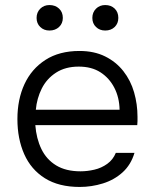

<svg xmlns="http://www.w3.org/2000/svg" viewBox="-20 -735 615 761"><path d="M296 6Q213 6 158 -28.5Q103 -63 76 -124Q49 -185 49 -263Q49 -341 77 -401.5Q105 -462 160 -497.5Q215 -533 295 -533Q353 -533 396.5 -511.5Q440 -490 469 -453Q498 -416 511.5 -369Q525 -322 525 -272Q525 -263 525 -255Q525 -247 524 -239H120Q124 -186 144 -144.5Q164 -103 202.5 -79.5Q241 -56 299 -56Q326 -56 354 -62.5Q382 -69 405 -85.5Q428 -102 439 -129H513Q499 -82 466 -52Q433 -22 388 -8Q343 6 296 6ZM122 -300H454Q453 -349 433 -387.5Q413 -426 378 -448.5Q343 -471 292 -471Q239 -471 202 -447Q165 -423 145.5 -384Q126 -345 122 -300ZM397 -614Q375 -614 360.5 -628Q346 -642 346 -664Q346 -686 360.5 -700.5Q375 -715 397 -715Q420 -715 434.5 -701Q449 -687 449 -664Q449 -642 434.5 -628Q420 -614 397 -614ZM176 -614Q154 -614 139.5 -628Q125 -642 125 -664Q125 -686 139.5 -700.5Q154 -715 176 -715Q199 -715 214 -701Q229 -687 229 -664Q229 -642 214 -628Q199 -614 176 -614Z"/></svg>

Font: Onest Light
Style: Regular
Weight: 300
Designer: Dmitri Voloshin, Andrey Kudryavtsev
Foundry: Dmitri Voloshin, Andrey Kudryavtsev
Version: Version 1.000;gftools[0.9.33]